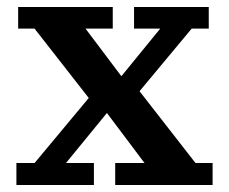

<svg xmlns="http://www.w3.org/2000/svg" viewBox="-20 -530 655 550"><path d="M27 0V-63H79L264 -285H367L540 -63H589V0H310V-63H394L270 -228H304L169 -63H249V0ZM247 -233 79 -448H32V-510H303V-448H225L344 -290H310L439 -448H364V-510H578V-448H529L350 -233Z"/></svg>

Font: Montagu Slab 120pt Medium
Style: Regular
Weight: 500
Designer: Florian Karsten
Foundry: Florian Karsten
Version: Version 1.000